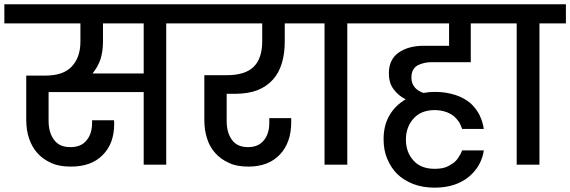

<svg xmlns="http://www.w3.org/2000/svg" viewBox="-44 -760 2631 886"><path d="M431.2 -567.9Q431.2 -521.5 418.9 -483.9Q405.8 -448.7 382.8 -420.9H619.1V-651.9H431.2ZM-23.9 -651.9V-740.2H846.2V-651.9H723.1V0H619.1V-335H180.2V-203.1Q180.2 -148.4 205.1 -115.2Q229 -81.1 280.8 -81.1Q330.1 -81.1 355 -111.8Q380.9 -142.1 380.9 -192.9V-205.1H481.9Q482.9 -202.1 482.9 -194.8V-188Q482.9 -97.7 430.2 -44.9Q377.9 8.8 283.2 8.8Q228 8.8 192.9 -7.8Q154.8 -24.4 128.9 -53.2Q103 -82 89.8 -122.1Q77.1 -159.7 77.1 -208V-411.1H164.1Q249.5 -411.1 288.1 -454.1Q327.1 -496.1 327.1 -567.9V-651.9Z M1379.9 -651.9H1270V-568.8Q1270 -512.7 1256.8 -469.2Q1243.2 -423.3 1215.8 -393.1Q1186 -360.4 1145 -344.2Q1101.1 -327.1 1039.6 -327.1H1002V-202.1Q1002 -147.9 1025.9 -115.2Q1049.8 -81.1 1100.6 -81.1Q1147.9 -81.1 1172.9 -111.8Q1198.7 -142.1 1198.7 -192.9V-214.8H1299.8V-195.8Q1299.8 -102.1 1247.6 -46.9Q1194.8 8.8 1102.5 8.8Q1047.4 8.8 1013.7 -7.8Q975.6 -24.4 949.7 -53.2Q922.4 -83.5 911.6 -121.1Q898.9 -158.7 898.9 -207V-413.1H1002.9Q1087.9 -413.1 1127 -452.1Q1166 -491.2 1166 -568.8V-651.9H797.9V-740.2H1379.9Z M1331.5 -740.2H1680.7V-651.9H1558.6V0H1453.6V-651.9H1331.5Z M2188.5 -65.9Q2184.6 -33.7 2166 1Q2148.4 31.7 2119.1 56.2Q2089.4 80.1 2051.3 92.8Q2010.7 106 1962.4 106Q1906.2 106 1862.3 88.9Q1817.4 71.3 1788.1 42Q1760.3 14.2 1742.2 -28.8Q1726.1 -67.4 1726.1 -118.2Q1726.1 -181.6 1753.4 -228Q1779.8 -273.4 1828.1 -301.8Q1794.9 -317.9 1772.5 -348.1Q1750.5 -376 1750.5 -421.9Q1750.5 -485.4 1795.4 -517.1Q1840.3 -548.8 1912.1 -548.8H2028.3V-651.9H1632.3V-740.2H2265.1V-651.9H2128.4V-473.1H1948.2Q1911.6 -473.1 1882.3 -458Q1854.5 -441.4 1854.5 -401.9Q1854.5 -376 1869.1 -357.9Q1883.3 -340.3 1910.2 -331.1L1938.5 -335Q1947.3 -335.9 1964.4 -335.9Q2013.7 -335.9 2057.1 -321.8Q2095.2 -309.6 2125.5 -285.2Q2151.4 -262.2 2168.5 -230Q2184.6 -195.3 2188.5 -165H2088.4Q2084.5 -177.7 2075.2 -195.8Q2064 -211.9 2050.3 -224.1Q2029.8 -238.8 2012.2 -244.1Q1987.8 -252 1962.4 -252Q1898.9 -252 1864.3 -212.9Q1829.1 -173.3 1829.1 -116.2Q1829.1 -57.1 1864.3 -19Q1897.9 19 1962.4 19Q1990.2 19 2011.2 12.2Q2027.8 6.3 2048.3 -7.8Q2063.5 -19.5 2073.2 -36.1Q2084 -51.8 2088.4 -65.9Z M2218.3 -740.2H2567.4V-651.9H2445.3V0H2340.3V-651.9H2218.3Z"/></svg>

Font: PoppinsZ Medium
Style: Regular
Weight: 500
Designer: Ninad Kale (Devanagari), Jonny Pinhorn (Latin)
Foundry: Indian Type Foundry
Version: Version 3.002;FEAKit 1.0